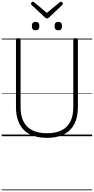

<svg xmlns="http://www.w3.org/2000/svg" viewBox="-20 -1595 1099 2248"><path d="M531 19Q442 19 374 -4Q306 -27 260 -72.5Q214 -118 190.5 -186Q167 -254 167 -342V-1129Q167 -1139 173 -1143.5Q179 -1148 193 -1148Q208 -1148 214.5 -1143.5Q221 -1139 221 -1129V-340Q221 -239 256 -171Q291 -103 360 -69Q429 -35 531 -35Q632 -35 700.5 -69Q769 -103 803.5 -171Q838 -239 838 -340V-1129Q838 -1139 844 -1143.5Q850 -1148 864 -1148Q892 -1148 892 -1129V-342Q892 -224 851 -143.5Q810 -63 729.5 -22Q649 19 531 19ZM397 -1240Q375 -1240 364 -1252Q353 -1264 353 -1289Q353 -1315 364 -1327Q375 -1339 397 -1339Q419 -1339 430 -1327Q441 -1315 441 -1289Q441 -1264 430 -1252Q419 -1240 397 -1240ZM662 -1240Q640 -1240 629.5 -1252Q619 -1264 619 -1289Q619 -1315 629.5 -1327Q640 -1339 662 -1339Q684 -1339 695 -1327Q706 -1315 706 -1289Q706 -1264 695 -1252Q684 -1240 662 -1240ZM694 -1575Q701 -1575 708.5 -1567.5Q716 -1560 716 -1551Q716 -1549 715 -1546Q714 -1543 711 -1539L555 -1392Q549 -1387 544 -1383.5Q539 -1380 529 -1380Q520 -1380 515 -1383.5Q510 -1387 505 -1392L348 -1539Q344 -1543 343.5 -1546.5Q343 -1550 343 -1552Q343 -1561 350.5 -1568Q358 -1575 365 -1575Q370 -1575 373.5 -1572.5Q377 -1570 382 -1567L529 -1444L677 -1567Q681 -1570 685 -1572.5Q689 -1575 694 -1575ZM0 623H1059V633H0ZM0 -20H1059V0H0ZM0 -505H1059V-500H0ZM0 -1143H1059V-1133H0Z"/></svg>

Font: Playwrite CL Guides
Style: Regular
Weight: 400
Designer: Veronika Burian, José Scaglione
Foundry: TypeTogether
Version: Version 1.003